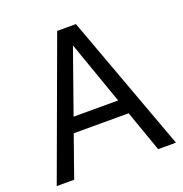

<svg xmlns="http://www.w3.org/2000/svg" viewBox="-130 -843 914 959"><g transform="rotate(-20 326.5 -364.0)"><path d="M102.5 0H9.8L276.9 -727.5H376.5L643.6 0H548.8L471.7 -218.8H179.7ZM207.5 -296.9H444.3L327.1 -629.9H325.2Z"/></g></svg>

Font: Inter Display
Style: Regular
Weight: 400
Designer: Rasmus Andersson
Foundry: rsms
Version: Version 4.000;git-37864ae